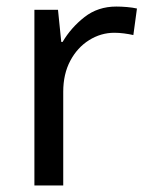

<svg xmlns="http://www.w3.org/2000/svg" viewBox="-20 -566 453 586"><path d="M335 -546Q350 -546 367.5 -544.5Q385 -543 398 -540L387 -459Q374 -462 358.5 -464Q343 -466 329 -466Q288 -466 252 -443.5Q216 -421 194.5 -380.5Q173 -340 173 -286V0H85V-536H157L167 -438H171Q197 -482 238 -514Q279 -546 335 -546Z"/></svg>

Font: Noto Sans Bamum
Style: Regular
Weight: 400
Designer: Monotype Design Team
Foundry: Monotype Imaging Inc.
Version: Version 2.001